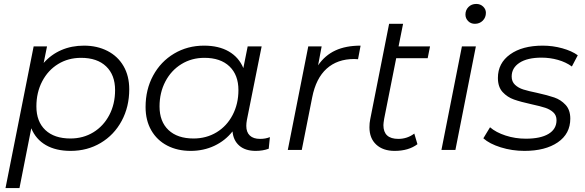

<svg xmlns="http://www.w3.org/2000/svg" viewBox="-20 -762 2975 976"><path d="M637 -308Q637 -219 598.5 -147.5Q560 -76 492 -35.5Q424 5 339 5Q264 5 213 -24.5Q162 -54 139 -110L79 194H8L151 -526H219L202 -442Q240 -485 292 -507.5Q344 -530 407 -530Q474 -530 526.5 -503Q579 -476 608 -426Q637 -376 637 -308ZM565 -304Q565 -381 519.5 -424.5Q474 -468 392 -468Q327 -468 275.5 -436.5Q224 -405 194.5 -348.5Q165 -292 165 -221Q165 -144 210.5 -101Q256 -58 338 -58Q403 -58 454.5 -89.5Q506 -121 535.5 -177Q565 -233 565 -304Z M1352 -65 1346 -6Q1316 5 1280 5Q1227 5 1196.5 -21.5Q1166 -48 1162 -94Q1125 -47 1070 -21Q1015 5 949 5Q882 5 830 -22Q778 -49 749 -99.5Q720 -150 720 -218Q720 -307 758.5 -378Q797 -449 865 -489.5Q933 -530 1017 -530Q1092 -530 1143 -500.5Q1194 -471 1217 -416L1239 -526H1310L1235 -152Q1232 -136 1232 -122Q1232 -90 1250 -73Q1268 -56 1302 -56Q1330 -56 1352 -65ZM1192 -304Q1192 -381 1146.5 -424.5Q1101 -468 1019 -468Q954 -468 902 -436Q850 -404 820.5 -347.5Q791 -291 791 -221Q791 -144 836.5 -101Q882 -58 964 -58Q1029 -58 1081 -89.5Q1133 -121 1162.5 -177.5Q1192 -234 1192 -304Z M1813 -530 1800 -461 1780 -462Q1695 -462 1640.5 -413Q1586 -364 1567 -267L1514 0H1443L1547 -526H1615L1597 -430Q1632 -481 1685 -505.5Q1738 -530 1813 -530Z M1933 -159Q1929 -135 1929 -126Q1929 -56 2005 -56Q2050 -56 2086 -83L2102 -29Q2057 5 1986 5Q1927 5 1892.5 -27Q1858 -59 1858 -115Q1858 -137 1862 -156L1958 -641H2029L2006 -526H2166L2154 -466H1994Z M2328 -526H2399L2295 0H2224ZM2346 -688Q2346 -711 2361.5 -726.5Q2377 -742 2401 -742Q2422 -742 2436 -728.5Q2450 -715 2450 -697Q2450 -673 2434 -657Q2418 -641 2394 -641Q2373 -641 2359.5 -655Q2346 -669 2346 -688Z M2437 -59 2471 -115Q2501 -89 2550 -73Q2599 -57 2653 -57Q2728 -57 2768.5 -81.5Q2809 -106 2809 -151Q2809 -176 2792.5 -191Q2776 -206 2752 -214Q2728 -222 2682 -232Q2627 -244 2593 -256Q2559 -268 2535 -294Q2511 -320 2511 -366Q2511 -441 2573 -485.5Q2635 -530 2739 -530Q2790 -530 2838.5 -516.5Q2887 -503 2917 -481L2887 -424Q2857 -446 2816.5 -457.5Q2776 -469 2733 -469Q2661 -469 2621 -443Q2581 -417 2581 -373Q2581 -347 2598 -331Q2615 -315 2640.5 -307Q2666 -299 2710 -290Q2764 -278 2797.5 -266.5Q2831 -255 2855 -229Q2879 -203 2879 -159Q2879 -82 2815.5 -38.5Q2752 5 2646 5Q2583 5 2525.5 -13Q2468 -31 2437 -59Z"/></svg>

Font: Montserrat Alternates
Style: Italic
Weight: 400
Italic angle: -11.3°
Designer: Julieta Ulanovsky
Foundry: Julieta Ulanovsky
Version: Version 7.200